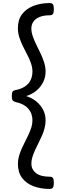

<svg xmlns="http://www.w3.org/2000/svg" viewBox="-20 -1160 437 1255"><path d="M305 -1140Q320 -1140 326 -1131.5Q332 -1123 332 -1100Q332 -1078 326 -1069Q320 -1060 305 -1060Q265 -1060 238.5 -1049Q212 -1038 198.5 -1018.5Q185 -999 185 -974Q185 -949 194.5 -922Q204 -895 217.5 -867.5Q231 -840 245 -811Q259 -782 268.5 -752Q278 -722 278 -692Q278 -656 262.5 -624Q247 -592 218.5 -568Q190 -544 151 -532Q190 -520 218.5 -496Q247 -472 262.5 -441Q278 -410 278 -373Q278 -348 271.5 -322.5Q265 -297 254 -272.5Q243 -248 231 -224Q219 -200 208.5 -177Q198 -154 191.5 -132.5Q185 -111 185 -90Q185 -53 215 -29Q245 -5 305 -5Q320 -5 326 3.5Q332 12 332 35Q332 57 326 66Q320 75 305 75Q246 75 198.5 57Q151 39 124 2.5Q97 -34 97 -89Q97 -114 104 -139Q111 -164 121.5 -187.5Q132 -211 144 -234.5Q156 -258 167 -281.5Q178 -305 185 -327.5Q192 -350 192 -373Q192 -403 180 -427Q168 -451 144 -468Q120 -485 85 -492Q70 -496 63.5 -503Q57 -510 57 -532Q57 -555 63.5 -562.5Q70 -570 85 -572Q120 -579 144 -595.5Q168 -612 180 -636.5Q192 -661 192 -692Q192 -719 182.5 -746.5Q173 -774 158.5 -801.5Q144 -829 130 -857.5Q116 -886 106.5 -915.5Q97 -945 97 -976Q97 -1031 124 -1067Q151 -1103 198.5 -1121.5Q246 -1140 305 -1140Z"/></svg>

Font: Playwrite AR
Style: Regular
Weight: 400
Designer: Veronika Burian, José Scaglione
Foundry: TypeTogether
Version: Version 1.002